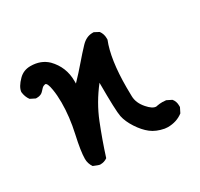

<svg xmlns="http://www.w3.org/2000/svg" viewBox="-101 -561 701 674"><g transform="rotate(-30 250.0 -223.5)"><path d="M402 -10 390 -11Q358 -17 337.5 -33Q317 -49 299.5 -76Q282 -103 277 -127Q272 -151 272 -265Q229 -210 204.5 -148.5Q180 -87 160 -24Q148 -15 131 -15Q126 -15 105 -24Q94 -40 94 -59Q94 -89 108 -151.5Q122 -214 122 -272Q122 -301 118 -325Q113 -356 104 -356Q103 -356 97.5 -354Q92 -352 82.5 -340.5Q73 -329 56 -329H51L31 -339Q20 -354 18 -374Q20 -394 44 -418Q63 -437 91 -437Q133 -437 160 -411Q199 -371 199 -314V-304Q225 -331 248.5 -358.5Q272 -386 292.5 -407.5Q313 -429 338 -429H343L362 -419Q372 -405 372 -388V-382Q346 -317 346 -203Q346 -195 346.5 -167.5Q347 -140 369 -115Q388 -93 403 -93L408 -94Q418 -96 429 -96L444 -95L464 -85Q474 -73 474 -56V-50L464 -30Q438 -10 402 -10Z"/></g></svg>

Font: Xiaolai Mono SC
Style: Regular
Weight: 400
Monospace: yes
Designer: LXGW / Nozomi Seto
Version: Version 3.113;September 30, 2024